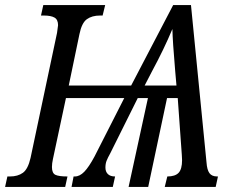

<svg xmlns="http://www.w3.org/2000/svg" viewBox="-37 -734 912 754"><path d="M-8 -41H2Q33 -41 53 -55.5Q73 -70 83 -114L187 -605Q191 -633 191 -635Q191 -657 177 -665Q163 -673 135 -673H124L133 -714H376L366 -673H356Q324 -673 304 -658.5Q284 -644 275 -600L233 -398H478L643 -714H713L774 -96Q776 -67 785.5 -54Q795 -41 816 -41H819L810 0H610L620 -41Q651 -41 664.5 -55.5Q678 -70 678 -105L677 -126L661 -349H619L545 0H468L544 -349H504L396 -132Q386 -114 381.5 -102.5Q377 -91 377 -76Q377 -60 386.5 -50.5Q396 -41 415 -41L406 0H244L252 -41H257Q276 -41 294 -59.5Q312 -78 334 -119L451 -349H222L171 -110Q167 -92 167 -78Q167 -54 180.5 -47.5Q194 -41 228 -41L219 0H-17ZM656 -398 651 -455Q641 -572 640 -620Q607 -541 560 -454L531 -398Z"/></svg>

Font: Noto Serif Cond
Style: Italic
Weight: 400
Width: 3
Italic angle: -12°
Designer: Monotype Design Team
Foundry: Monotype Imaging Inc.
Version: Version 1.001